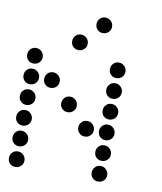

<svg xmlns="http://www.w3.org/2000/svg" viewBox="-86 -857 772 914"><g transform="rotate(10 300.0 -400.5)"><path d="M349 -788Q334 -788 323.5 -777Q313 -766 313 -751V-749Q313 -734 323.5 -723.5Q334 -713 349 -713H351Q366 -713 377 -723.5Q388 -734 388 -749V-751Q388 -766 377 -777Q366 -788 351 -788ZM249 -688Q234 -688 223.5 -677Q213 -666 213 -651V-649Q213 -634 223.5 -623.5Q234 -613 249 -613H251Q266 -613 277 -623.5Q288 -634 288 -649V-651Q288 -666 277 -677Q266 -688 251 -688ZM49 -588Q34 -588 23.5 -577Q13 -566 13 -551V-549Q13 -534 23.5 -523.5Q34 -513 49 -513H51Q66 -513 77 -523.5Q88 -534 88 -549V-551Q88 -566 77 -577Q66 -588 51 -588ZM449 -588Q434 -588 423.5 -577Q413 -566 413 -551V-549Q413 -534 423.5 -523.5Q434 -513 449 -513H451Q466 -513 477 -523.5Q488 -534 488 -549V-551Q488 -566 477 -577Q466 -588 451 -588ZM49 -488Q34 -488 23.5 -477Q13 -466 13 -451V-449Q13 -434 23.5 -423.5Q34 -413 49 -413H51Q66 -413 77 -423.5Q88 -434 88 -449V-451Q88 -466 77 -477Q66 -488 51 -488ZM149 -488Q134 -488 123.5 -477Q113 -466 113 -451V-449Q113 -434 123.5 -423.5Q134 -413 149 -413H151Q166 -413 177 -423.5Q188 -434 188 -449V-451Q188 -466 177 -477Q166 -488 151 -488ZM449 -488Q434 -488 423.5 -477Q413 -466 413 -451V-449Q413 -434 423.5 -423.5Q434 -413 449 -413H451Q466 -413 477 -423.5Q488 -434 488 -449V-451Q488 -466 477 -477Q466 -488 451 -488ZM49 -388Q34 -388 23.5 -377Q13 -366 13 -351V-349Q13 -334 23.5 -323.5Q34 -313 49 -313H51Q66 -313 77 -323.5Q88 -334 88 -349V-351Q88 -366 77 -377Q66 -388 51 -388ZM249 -388Q234 -388 223.5 -377Q213 -366 213 -351V-349Q213 -334 223.5 -323.5Q234 -313 249 -313H251Q266 -313 277 -323.5Q288 -334 288 -349V-351Q288 -366 277 -377Q266 -388 251 -388ZM449 -388Q434 -388 423.5 -377Q413 -366 413 -351V-349Q413 -334 423.5 -323.5Q434 -313 449 -313H451Q466 -313 477 -323.5Q488 -334 488 -349V-351Q488 -366 477 -377Q466 -388 451 -388ZM49 -288Q34 -288 23.5 -277Q13 -266 13 -251V-249Q13 -234 23.5 -223.5Q34 -213 49 -213H51Q66 -213 77 -223.5Q88 -234 88 -249V-251Q88 -266 77 -277Q66 -288 51 -288ZM349 -288Q334 -288 323.5 -277Q313 -266 313 -251V-249Q313 -234 323.5 -223.5Q334 -213 349 -213H351Q366 -213 377 -223.5Q388 -234 388 -249V-251Q388 -266 377 -277Q366 -288 351 -288ZM449 -288Q434 -288 423.5 -277Q413 -266 413 -251V-249Q413 -234 423.5 -223.5Q434 -213 449 -213H451Q466 -213 477 -223.5Q488 -234 488 -249V-251Q488 -266 477 -277Q466 -288 451 -288ZM49 -188Q34 -188 23.5 -177Q13 -166 13 -151V-149Q13 -134 23.5 -123.5Q34 -113 49 -113H51Q66 -113 77 -123.5Q88 -134 88 -149V-151Q88 -166 77 -177Q66 -188 51 -188ZM449 -188Q434 -188 423.5 -177Q413 -166 413 -151V-149Q413 -134 423.5 -123.5Q434 -113 449 -113H451Q466 -113 477 -123.5Q488 -134 488 -149V-151Q488 -166 477 -177Q466 -188 451 -188ZM49 -88Q34 -88 23.5 -77Q13 -66 13 -51V-49Q13 -34 23.5 -23.5Q34 -13 49 -13H51Q66 -13 77 -23.5Q88 -34 88 -49V-51Q88 -66 77 -77Q66 -88 51 -88ZM449 -88Q434 -88 423.5 -77Q413 -66 413 -51V-49Q413 -34 423.5 -23.5Q434 -13 449 -13H451Q466 -13 477 -23.5Q488 -34 488 -49V-51Q488 -66 477 -77Q466 -88 451 -88Z"/></g></svg>

Font: Doto Rounded
Style: Bold
Weight: 700
Monospace: yes
Version: Version 1.000